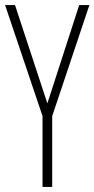

<svg xmlns="http://www.w3.org/2000/svg" viewBox="-20 -734 371 754"><path d="M166 -328 39 -714H0L147 -278V0H185V-278L331 -714H291Z"/></svg>

Font: Noto Sans Armenian ExtraCondensed ExtraLight
Style: Regular
Weight: 200
Width: 2
Designer: Monotype Design Team
Foundry: Monotype Imaging Inc.
Version: Version 2.008